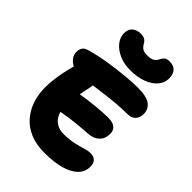

<svg xmlns="http://www.w3.org/2000/svg" viewBox="-276 -1099 1230 1230"><g transform="rotate(45 338.5 -484.0)"><path d="M362 7Q287 7 232 -16.5Q177 -40 141 -81.5Q105 -123 87 -177.5Q69 -232 69 -293Q69 -323 73 -360Q77 -397 85.5 -438.5Q94 -480 106 -523Q117 -564 144.5 -585Q172 -606 210 -606Q230 -606 245.5 -598.5Q261 -591 270 -577Q279 -563 279 -542Q279 -521 270.5 -483Q262 -445 253.5 -396Q245 -347 245 -291Q245 -255 259 -226.5Q273 -198 299.5 -181.5Q326 -165 363 -165Q403 -165 435 -170.5Q467 -176 492 -183Q517 -190 536.5 -195.5Q556 -201 571 -201Q602 -201 618 -185.5Q634 -170 634 -139Q634 -92 601.5 -59.5Q569 -27 508 -10Q447 7 362 7ZM202 -241Q179 -236 166 -246.5Q153 -257 148 -277.5Q143 -298 143 -322Q143 -353 161.5 -377Q180 -401 208 -408Q232 -414 259.5 -419Q287 -424 320.5 -428.5Q354 -433 395.5 -436.5Q437 -440 489 -442Q536 -442 555.5 -424.5Q575 -407 575 -378Q575 -332 547.5 -306.5Q520 -281 478 -278Q428 -275 388 -271Q348 -267 315.5 -262.5Q283 -258 255.5 -252.5Q228 -247 202 -241ZM171 -506Q112 -506 81 -533Q50 -560 50 -597Q50 -616 59.5 -633Q69 -650 103 -659Q168 -677 241.5 -688.5Q315 -700 381 -706Q447 -712 490 -712Q571 -712 604 -687Q637 -662 637 -618Q637 -587 618.5 -566Q600 -545 564 -545Q506 -545 445.5 -539Q385 -533 330.5 -525.5Q276 -518 234 -512Q192 -506 171 -506ZM375 -756Q320 -756 276 -775.5Q232 -795 206.5 -827Q181 -859 181 -896Q181 -933 203.5 -951.5Q226 -970 260 -970Q283 -970 297 -961.5Q311 -953 319 -937Q327 -922 341 -911Q355 -900 386 -900Q421 -900 436.5 -910.5Q452 -921 459 -936Q467 -953 479 -964Q491 -975 515 -975Q553 -975 572 -954Q591 -933 591 -896Q591 -857 565.5 -825.5Q540 -794 491.5 -775Q443 -756 375 -756Z"/></g></svg>

Font: Shantell Sans ExtraBold
Style: Regular
Weight: 800
Designer: Stephen Nixon, Anya Danilova, Shantell Martin
Foundry: Arrow Type
Version: Version 1.011;[c5ecc13dd]